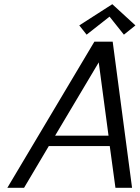

<svg xmlns="http://www.w3.org/2000/svg" viewBox="-20 -900 669 920"><path d="M533.2 0ZM628.9 -778.3 573.7 -733.9 504.9 -820.3 395 -733.9 359.9 -778.3 518.1 -879.9ZM533.2 -2.9ZM15.1 0 432.1 -700.2H520L612.8 0H533.2L505.9 -200.2H213.9L95.2 0ZM453.1 -601.1 244.1 -250H500Z"/></svg>

Font: Pfennig
Style: Italic
Weight: 500
Italic angle: -13°
Version: Version 20120410 ; ttfautohint (v0.8)